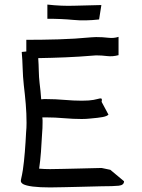

<svg xmlns="http://www.w3.org/2000/svg" viewBox="-20 -820 620 839"><path d="M199 -1Q107 -1 80 -16Q73 -21 71.5 -25.5Q70 -30 73 -41.5Q76 -53 80 -78Q85 -112 88.5 -155.5Q92 -199 94 -241Q95 -251 95.5 -261.5Q96 -272 96 -283Q96 -324 92.5 -365.5Q89 -407 84 -448Q80 -485 79 -521.5Q78 -558 75 -593L95 -595V-646Q164 -646 235 -648Q306 -650 380 -657Q385 -657 390 -657.5Q395 -658 400 -658Q429 -658 453 -655Q477 -652 498 -659V-579Q472 -572 448 -575Q424 -578 400 -578Q396 -578 392.5 -577.5Q389 -577 386 -577Q327 -572 267 -569.5Q207 -567 147 -566Q149 -538 149.5 -510.5Q150 -483 153 -457Q155 -440 157 -422Q159 -404 160 -386Q166 -387 172 -387Q178 -387 184 -387Q222 -387 262 -383.5Q302 -380 337 -380Q346 -380 354 -380.5Q362 -381 368 -381Q391 -383 404.5 -387Q418 -391 422.5 -389.5Q427 -388 424 -375L454 -319Q447 -312 428.5 -308.5Q410 -305 374 -302Q365 -301 356 -300.5Q347 -300 337 -300Q300 -300 260 -303.5Q220 -307 184 -307H165Q166 -301 166 -295Q166 -289 166 -283Q166 -271 165.5 -259.5Q165 -248 164 -237Q162 -197 159 -156.5Q156 -116 151 -83Q162 -82 175 -81.5Q188 -81 199 -81Q224 -81 256.5 -82Q289 -83 322 -83.5Q355 -84 382.5 -85Q410 -86 424 -86L462 -78L522 -28Q522 -11 499 -8.5Q476 -6 424 -6Q411 -6 384 -5Q357 -4 324 -3.5Q291 -3 258 -2Q225 -1 199 -1ZM413 -735Q352 -728 300.5 -733Q249 -738 187 -738V-800Q249 -793 305.5 -795Q362 -797 423 -798Z"/></svg>

Font: Syne Tactile
Style: Regular
Weight: 400
Designer: Lucas Descroix
Foundry: Bonjour Monde
Version: Version 2.100; ttfautohint (v1.8.3)